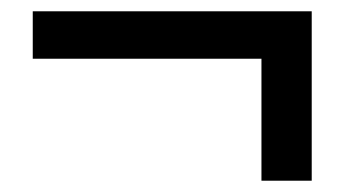

<svg xmlns="http://www.w3.org/2000/svg" viewBox="-20 -433 610 340"><path d="M443 -113V-329H38V-413H532V-113Z"/></svg>

Font: Noto Sans KR Thin Medium
Style: Regular
Weight: 500
Version: Version 2.004-H2;hotconv 1.0.118;makeotfexe 2.5.65603